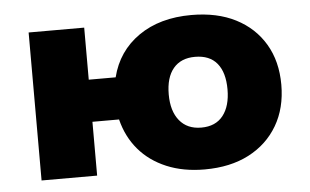

<svg xmlns="http://www.w3.org/2000/svg" viewBox="-43 -580 1055 654"><g transform="rotate(-5 484.5 -253.0)"><path d="M632 11Q559 11 502 -13Q445 -37 408 -80.5Q371 -124 356 -184H265V0H75V-506H265V-328H357Q379 -416 451.5 -466.5Q524 -517 632 -517Q720 -517 783.5 -484.5Q847 -452 882 -393Q917 -334 917 -254Q917 -174 882 -114.5Q847 -55 783.5 -22Q720 11 632 11ZM633 -132Q682 -132 707.5 -164.5Q733 -197 733 -254Q733 -312 707.5 -343Q682 -374 632 -374Q584 -374 558 -343Q532 -312 532 -254Q532 -197 558.5 -164.5Q585 -132 633 -132Z"/></g></svg>

Font: Nunito Sans 7pt Black
Style: Regular
Weight: 900
Designer: Vernon Adams
Foundry: Vernon Adams
Version: Version 3.101;gftools[0.9.27]